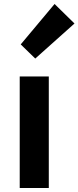

<svg xmlns="http://www.w3.org/2000/svg" viewBox="-20 -944 394 964"><path d="M79 0H225V-560H79ZM157 -650 354 -826 254 -924 84 -721Z"/></svg>

Font: Noto Sans Mono CJK JP Bold
Style: Regular
Weight: 700
Designer: Ryoko NISHIZUKA (kana & ideographs); Paul D. Hunt (Latin, Greek & Cyrillic); Wenlong ZHANG (bopomofo); Sandoll Communica
Foundry: Adobe Systems Incorporated
Version: Version 1.004;PS 1.004;hotconv 1.0.82;makeotf.lib2.5.63406